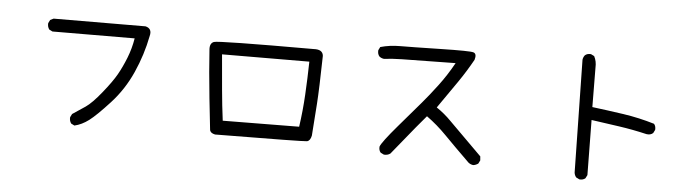

<svg xmlns="http://www.w3.org/2000/svg" viewBox="-46 -894 4093 1130"><g transform="rotate(5 2000.0 -328.5)"><path d="M413.1 -15.6 393.6 -25.4Q381.8 -41 383.8 -62.5L393.6 -82Q432.6 -107.4 469.7 -132.8Q506.8 -158.2 561.5 -226.1Q616.2 -293.9 641.6 -338.9Q667 -383.8 689.5 -440.4Q711.9 -497.1 721.7 -557.6L236.3 -555.7L216.8 -565.4Q205.1 -581.1 207 -602.5L216.8 -622.1L236.3 -631.8L779.3 -633.8Q820.3 -624 808.6 -579.1Q787.1 -467.8 739.7 -361.3Q692.4 -254.9 615.7 -171.4Q539.1 -87.9 497.6 -56.6Q456.1 -25.4 413.1 -15.6Z M1242.2 -35.2Q1213.9 -41 1210.9 -60.1Q1208 -79.1 1190.9 -244.1Q1173.8 -409.2 1166 -530.3Q1163.1 -567.4 1188 -577.1Q1212.9 -586.9 1777.3 -586.9Q1830.1 -589.8 1834 -551.8Q1830.1 -354.5 1824.2 -268.6Q1818.4 -182.6 1810.5 -78.1Q1803.7 -46.9 1784.7 -43Q1765.6 -39.1 1242.2 -35.2ZM1731.4 -124Q1745.1 -217.8 1750.5 -315.4Q1755.9 -413.1 1757.8 -510.7L1242.2 -508.8Q1252.9 -387.7 1260.7 -298.8Q1268.6 -210 1280.3 -120.1Z M2771.5 11.7Q2755.9 9.8 2743.2 0Q2649.4 -91.8 2593.8 -148.9Q2538.1 -206.1 2475.6 -251Q2452.1 -225.6 2280.3 -13.7Q2264.6 -2 2242.2 -3.9L2222.7 -13.7Q2210.9 -27.3 2212.9 -48.8Q2222.7 -76.2 2310.1 -178.2Q2397.5 -280.3 2438.5 -328.1Q2479.5 -376 2527.3 -439.5Q2575.2 -502.9 2616.2 -577.1Q2352.5 -573.2 2298.3 -572.3Q2244.1 -571.3 2193.4 -565.4Q2177.7 -567.4 2166 -577.1Q2154.3 -590.8 2156.2 -613.3L2166 -632.8Q2220.7 -648.4 2282.7 -648.4Q2344.7 -648.4 2519.5 -652.3Q2694.3 -656.2 2715.3 -649.4Q2736.3 -642.6 2725.6 -606.4Q2686.5 -536.1 2641.6 -470.7Q2596.7 -405.3 2528.3 -307.6Q2575.2 -276.4 2615.2 -235.4Q2655.3 -194.3 2808.6 -43L2810.5 -19.5L2800.8 0Q2787.1 9.8 2771.5 11.7Z M3401.4 41 3381.8 31.2Q3372.1 19.5 3370.1 3.9L3358.4 -662.1Q3360.4 -677.7 3370.1 -689.5Q3383.8 -701.2 3405.3 -699.2L3424.8 -689.5Q3440.4 -660.2 3438.5 -623L3440.4 -389.6Q3534.2 -377.9 3627 -364.3Q3719.7 -350.6 3810.5 -323.2Q3822.3 -309.6 3820.3 -288.1L3810.5 -268.6Q3794.9 -254.9 3771.5 -258.8Q3688.5 -278.3 3607.4 -290Q3526.4 -301.8 3442.4 -313.5L3446.3 11.7L3436.5 31.2Q3422.9 43 3401.4 41Z"/></g></svg>

Font: NaikaiFont
Style: Regular
Weight: 400
Version: Version 1.67